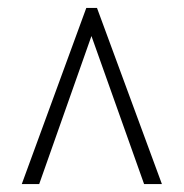

<svg xmlns="http://www.w3.org/2000/svg" viewBox="-20 -734 465 485"><path d="M35 -269 198 -714H225L389 -269H344L211 -643L79 -269Z"/></svg>

Font: Noto Serif Khmer ExtraCondensed Light
Style: Regular
Weight: 300
Width: 2
Designer: Danh Hong and the Monotype Design Team
Foundry: Monotype Imaging Inc.
Version: Version 2.004